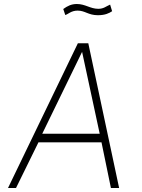

<svg xmlns="http://www.w3.org/2000/svg" viewBox="-20 -939 707 959"><path d="M540 -883 530 -916C509 -907 498 -895 471 -895C431 -895 406 -919 364 -919C336 -919 317 -909 296 -894L306 -864C321 -868 335 -886 368 -886C405 -886 421 -863 469 -863C505 -863 525 -873 540 -883ZM20 0H60L172 -228H487L534 0H575L421 -723H369ZM191 -271 390 -680 478 -271Z"/></svg>

Font: United Sans Thin
Style: Italic
Weight: 100
Italic angle: -8°
Designer: Pablo Impallari, Rodrigo Fuenzalida (Modified by Dan O. Williams)
Version: Version 1.000;PS 001.000;hotconv 1.0.88;makeotf.lib2.5.64775